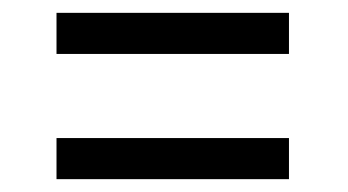

<svg xmlns="http://www.w3.org/2000/svg" viewBox="-20 -438 542 299"><path d="M430 -354H68V-418H430ZM430 -159H68V-223H430Z"/></svg>

Font: Biancoenero Regular
Style: Regular
Weight: 400
Designer: Riccardo Lorusso, Umberto Mischi
Foundry: Biancoenero Edizioni
Version: Version 0.000